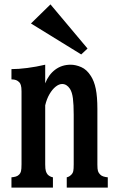

<svg xmlns="http://www.w3.org/2000/svg" viewBox="-20 -855 540 875"><path d="M210 -835 378.9 -633.8 350.1 -606.9 121.1 -748ZM186 -475.1Q201.2 -514.6 231.4 -537.4Q261.7 -560.1 301.8 -560.1Q325.2 -560.1 350.3 -549.1Q375.5 -538.1 394 -508.8Q409.2 -485.8 416.5 -450Q423.8 -414.1 423.8 -358.9V-105Q423.8 -84 426.5 -75.4Q429.2 -66.9 436 -60.1Q441.9 -53.7 451.2 -50.8Q460.4 -47.9 471.2 -46.9V0H284.2V-46.9Q290 -48.3 294.7 -50.8Q299.3 -53.2 306.2 -60.1Q312 -65.9 314 -75.4Q315.9 -85 315.9 -106V-332Q315.9 -378.4 312.3 -406.7Q308.6 -435.1 298.8 -450.2Q284.2 -472.2 263.2 -472.2Q249 -472.2 233.6 -460Q218.3 -447.8 205.6 -426Q192.9 -404.3 186 -375V-106Q186 -84.5 189 -75.2Q191.9 -65.9 196.8 -60.1Q200.7 -55.7 207 -52Q213.4 -48.3 221.2 -46.9V0H32.2V-46.9Q43.5 -47.9 52.5 -50.5Q61.5 -53.2 67.9 -60.1Q73.2 -65.4 75.7 -74.7Q78.1 -84 78.1 -106.9V-438Q78.1 -457.5 75 -467Q71.8 -476.6 67.9 -480Q61.5 -486.8 53.2 -490Q44.9 -493.2 32.2 -493.2V-540Q64 -540 104.2 -545.2Q144.5 -550.3 186 -560.1Z"/></svg>

Font: BIZ UDMincho
Style: Bold
Weight: 700
Monospace: yes
Designer: TypeBank Co., Ltd.
Foundry: Morisawa Inc.
Version: Version 1.06